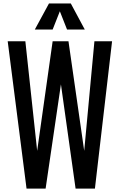

<svg xmlns="http://www.w3.org/2000/svg" viewBox="-20 -1100 698 1120"><path d="M134.8 0 24.9 -859.4H127.9L196.8 -220.2L287.1 -859.4H379.4L471.2 -220.2L530.8 -859.4H633.8L533.7 0H420.9L335.4 -607.9L246.1 0ZM183.1 -927.7 265.6 -1079.6H393.1L474.6 -927.7H371.1L329.1 -1034.2L287.1 -927.7Z"/></svg>

Font: Antonio SemiBold
Style: Regular
Weight: 600
Designer: Vernon Adams
Foundry: Vernon Adams
Version: Version 1.002